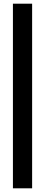

<svg xmlns="http://www.w3.org/2000/svg" viewBox="-20 -820 244 1040"><path d="M154 200H50V-800H154Z"/></svg>

Font: Edgecutting Lite Medium
Style: Medium
Weight: 500
Designer: RandomMaerks (Nguyen Gia Bao)
Version: Version 1.0